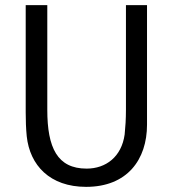

<svg xmlns="http://www.w3.org/2000/svg" viewBox="-20 -712 724 747"><path d="M552 -227V-692H470V-285C470 -249 468 -218 465 -189C453 -102 392 -56 317 -56C203 -56 164 -137 164 -285V-692H80V-275C80 -244 81 -212 84 -182C96 -69 174 15 315 15C475 15 552 -91 552 -227Z"/></svg>

Font: Repo
Style: Regular
Weight: 400
Designer: Stefan Peev
Foundry: Context Ltd
Version: Version 0.000